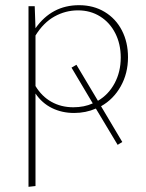

<svg xmlns="http://www.w3.org/2000/svg" viewBox="-20 -432 562 741"><path d="M370 -22 452 116 434 127 350 -13Q311 4 266 4Q219 4 180.5 -15Q142 -34 117 -71V286L90 289V-408H114L117 -323Q180 -412 285 -412Q341 -412 384 -386Q427 -360 450.5 -314.5Q474 -269 474 -211Q474 -149 446 -99Q418 -49 370 -22ZM338 -33 256 -171 275 -182 358 -43Q399 -67 422.5 -111Q446 -155 446 -210Q446 -262 425 -303.5Q404 -345 366.5 -368.5Q329 -392 281 -392Q233 -392 190.5 -368.5Q148 -345 117 -295V-100Q141 -60 178.5 -39Q216 -18 263 -18Q305 -18 338 -33Z"/></svg>

Font: Ysabeau Extralight
Style: Regular
Weight: 200
Designer: Christian Thalmann (Catharsis Fonts)
Version: Version 0.003